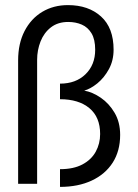

<svg xmlns="http://www.w3.org/2000/svg" viewBox="-20 -720 542 752"><path d="M215 -57.4Q268.1 -57.4 302.9 -76Q337.8 -94.5 355 -125.9Q372.2 -157.3 372.2 -195.1Q372.2 -261.4 330.1 -296.4Q288.1 -331.4 215 -331.4V-392.4Q277.2 -392.4 315 -429.3Q352.8 -466.2 352.8 -525.2Q352.8 -565.6 338.5 -589.4Q324.2 -613.2 300.4 -623.6Q276.6 -634 247.1 -634Q206.7 -634 179.5 -612.9Q152.4 -591.9 138.9 -557.9Q125.4 -523.9 125.4 -485.6V0H51V-483.4Q51 -549.6 76.2 -598.4Q101.4 -647.1 145.5 -673.6Q189.6 -700 246.1 -700Q326.4 -700 375.6 -655.5Q424.9 -611.1 424.9 -525.5Q424.9 -482.8 406.5 -449.1Q388.1 -415.4 361.4 -393.6Q334.6 -371.9 309.9 -365.1Q342.4 -359.4 374.9 -337.1Q407.3 -314.9 429 -278Q450.6 -241.2 450.6 -191.7Q450.6 -128.7 421.4 -83Q392.1 -37.4 339.1 -12.7Q286.1 12 215 12Z"/></svg>

Font: League Spartan Extralight
Style: Regular
Weight: 200
Foundry: The League of Moveable Type
Version: Version 2.300; ttfautohint (v1.8.3)